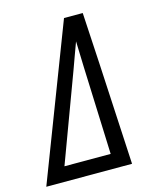

<svg xmlns="http://www.w3.org/2000/svg" viewBox="-123 -813 734 891"><g transform="rotate(-15 244.0 -367.5)"><path d="M-12 0 176 -490 270 -735H360L374 -490L400 0ZM94 -70H316L300 -490Q299 -522 298 -553.5Q297 -585 296 -616Q285 -585 273 -553.5Q261 -522 250 -490Z"/></g></svg>

Font: Iosevka Fixed
Style: Italic
Weight: 400
Italic angle: -9°
Monospace: yes
Designer: Belleve Invis
Foundry: Belleve Invis
Version: Version 33.2.4